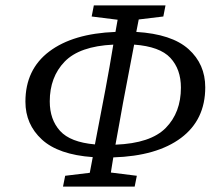

<svg xmlns="http://www.w3.org/2000/svg" viewBox="-20 -690 792 710"><path d="M164 -315Q164 -248 202 -206Q240 -164 331 -156L370 -360Q378 -401 385 -442.5Q392 -484 399 -525Q274 -519 219 -462Q164 -405 164 -315ZM435 -310Q428 -271 421 -232Q414 -193 407 -155Q537 -160 593 -217Q649 -274 649 -366Q649 -434 610 -476Q571 -518 476 -525ZM319 -629 327 -670H592L584 -629L493 -618L484 -572Q615 -564 677 -508.5Q739 -453 739 -367Q739 -247 649.5 -180Q560 -113 399 -108Q397 -95 394.5 -80.5Q392 -66 390 -52L486 -40L478 0H213L221 -40L312 -51L323 -109Q196 -118 135 -174Q74 -230 74 -314Q74 -433 162 -499.5Q250 -566 407 -572Q409 -583 411 -594.5Q413 -606 415 -617Z"/></svg>

Font: Source Serif Pro
Style: Italic
Weight: 400
Italic angle: -12°
Designer: Frank Grießhammer
Foundry: Adobe Systems Incorporated
Version: Version 3.001;hotconv 1.0.111;makeotfexe 2.5.65597